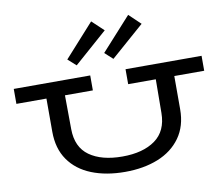

<svg xmlns="http://www.w3.org/2000/svg" viewBox="-106 -1184 1546 1328"><g transform="rotate(-10 667.5 -520.0)"><path d="M1327 -581H1117V-348Q1117 -230 1059 -149Q1001 -68 900 -27.5Q799 13 668 13Q535 13 433.5 -27.5Q332 -68 275.5 -149Q219 -230 219 -348V-581H8V-686H545V-581H349L351 -343Q352 -216 437 -155.5Q522 -95 668 -95Q813 -95 898.5 -156.5Q984 -218 985 -345L987 -581H793V-686H1327ZM408 -822 616 -1053 698 -976 465 -771ZM667 -822 876 -1053 957 -976 723 -771Z"/></g></svg>

Font: BioRhyme Expanded
Style: Bold
Weight: 700
Width: 7
Designer: Aoife Mooney
Foundry: Aoife Mooney Type
Version: Version 1.000